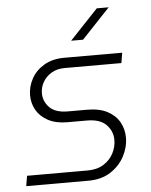

<svg xmlns="http://www.w3.org/2000/svg" viewBox="-51 -743 620 786"><g transform="rotate(-5 259.0 -350.0)"><path d="M25 0 32 -42H281Q320 -42 347 -59Q374 -76 387.5 -102.5Q401 -129 401 -157Q401 -193 375.5 -219.5Q350 -246 296 -246H216Q169 -246 137 -263Q105 -280 89 -308Q73 -336 73 -369Q73 -404 90.5 -436.5Q108 -469 142.5 -489.5Q177 -510 226 -510H464L457 -468H224Q192 -468 169 -454Q146 -440 134 -418.5Q122 -397 122 -373Q122 -340 146 -315Q170 -290 222 -290H299Q351 -290 384 -272.5Q417 -255 433 -226Q449 -197 449 -163Q449 -123 429 -85.5Q409 -48 371.5 -24Q334 0 281 0ZM260 -577 376 -700H425L309 -577Z"/></g></svg>

Font: MuseoModerno Thin ExtraLight
Style: Italic
Weight: 250
Italic angle: -9°
Version: Version 1.003